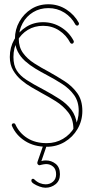

<svg xmlns="http://www.w3.org/2000/svg" viewBox="-20 -684 433 900"><path d="M36 -94Q35 -96 35 -97Q35 -100 37 -103Q39 -106 44 -106Q50 -106 52 -101Q70 -61 107.5 -37Q145 -13 199 -13Q241 -13 275 -33Q309 -53 329 -87.5Q349 -122 349 -164Q349 -208 327.5 -238Q306 -268 272 -290Q238 -312 200 -332Q173 -346 146.5 -362Q120 -378 98 -397.5Q76 -417 63 -442.5Q50 -468 50 -502Q50 -546 71 -583Q92 -620 127 -642Q162 -664 207 -664Q253 -664 291 -639.5Q329 -615 350 -576Q350 -575 350 -573Q350 -570 348 -567Q346 -564 342 -564Q337 -564 334 -568Q315 -604 281.5 -625Q248 -646 207 -646Q167 -646 135.5 -627Q104 -608 86 -575Q68 -542 68 -502Q68 -463 88 -435.5Q108 -408 140 -387.5Q172 -367 208 -348Q246 -327 282.5 -303.5Q319 -280 342.5 -247Q366 -214 366 -164Q366 -118 343.5 -79.5Q321 -41 283 -18.5Q245 4 199 4Q140 4 97.5 -23Q55 -50 36 -94ZM324 -79Q324 -126 300 -157Q276 -188 241.5 -209.5Q207 -231 175 -248Q154 -260 128.5 -274.5Q103 -289 80 -308.5Q57 -328 41.5 -354.5Q26 -381 26 -417Q26 -462 47 -499Q68 -536 103 -558Q138 -580 182 -580Q228 -580 266.5 -556Q305 -532 325 -493Q326 -492 326 -489Q326 -485 323.5 -482Q321 -479 317 -479Q312 -479 309 -484Q291 -519 257.5 -541Q224 -563 182 -563Q142 -563 110.5 -544Q79 -525 61 -492Q43 -459 43 -417Q43 -378 58.5 -353.5Q74 -329 105 -309Q136 -289 184 -264Q225 -242 259 -220Q293 -198 314.5 -169.5Q336 -141 341 -99ZM181 2Q181 -1 183.5 -2.5Q186 -4 189 -4Q194 -4 195.5 0Q197 4 196 7L174 71Q180 69 185 68.5Q190 68 195 68Q221 68 241 84Q261 100 261 133Q261 163 240.5 179.5Q220 196 193 196Q181 196 165.5 190.5Q150 185 138.5 177.5Q127 170 127 163Q127 154 135 154Q137 154 138.5 155Q140 156 141 157Q153 169 167 174.5Q181 180 194 180Q214 180 228.5 167.5Q243 155 243 133Q243 109 229 97Q215 85 196 85Q191 85 186 86Q181 87 176 88Q170 90 166 90.5Q162 91 159 88Q152 83 157 71Z"/></svg>

Font: Libertine-Super Thin
Style: Regular
Weight: 100
Designer: Bastien Sozeau
Foundry: NBR — Bastien Sozeau
Version: Version 2.003;gftools[0.9.33]